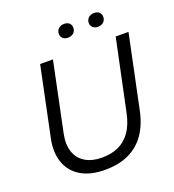

<svg xmlns="http://www.w3.org/2000/svg" viewBox="-160 -1032 1059 1166"><g transform="rotate(-20 369.0 -449.0)"><path d="M319.7 10Q225.3 10 164 -26.9Q102.7 -63.9 79.4 -130.4Q56.1 -196.9 74.4 -283.9L167.4 -729H250.1L156.9 -281.4Q143.6 -215.7 160.2 -167.1Q176.9 -118.4 220.3 -92.3Q263.7 -66.1 328.3 -66.1Q387.7 -66.1 433.8 -86.9Q479.9 -107.7 512.1 -153.1Q544.3 -198.4 559.4 -272L655.6 -729H738.3L639.6 -257.3Q622 -171.4 580.9 -111.6Q539.7 -51.9 474.8 -20.9Q409.9 10 319.7 10ZM574.7 -821.3Q554.7 -821.3 542.4 -832.7Q530 -844.1 530 -862.3Q530 -882.3 544 -895.4Q558 -908.4 581 -908.4Q601.6 -908.4 613.6 -897.4Q625.7 -886.3 625.7 -867.1Q625.7 -847.4 612 -834.4Q598.3 -821.3 574.7 -821.3ZM381.3 -821.3Q361.3 -821.3 348.9 -832.7Q336.6 -844.1 336.6 -862.3Q336.6 -882.3 350.6 -895.4Q364.6 -908.4 387.6 -908.4Q408.1 -908.4 420.2 -897.4Q432.3 -886.3 432.3 -867.1Q432.3 -847.4 418.6 -834.4Q404.9 -821.3 381.3 -821.3Z"/></g></svg>

Font: Mona Sans
Style: Italic
Weight: 200
Italic angle: -11.6951°
Designer: Deni Anggara
Foundry: GitHub
Version: Version 2.000